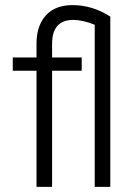

<svg xmlns="http://www.w3.org/2000/svg" viewBox="-20 -732 528 752"><path d="M300 -455H184V0H123V-455H30V-507H123V-561Q123 -631 159.5 -671.5Q196 -712 264 -712Q342 -712 412 -667V0H351V-635Q304 -654 267 -654Q184 -654 184 -560V-507H300Z"/></svg>

Font: Hind Madurai Light
Style: Regular
Weight: 300
Designer: Jyotish Sonowal
Foundry: Indian Type Foundry
Version: Version 1.001;PS 1.0;hotconv 1.0.86;makeotf.lib2.5.63406; tt